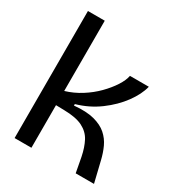

<svg xmlns="http://www.w3.org/2000/svg" viewBox="-164 -785 821 890"><g transform="rotate(30 246.0 -340.0)"><path d="M47 0V-680H137V-304Q181 -317 220.5 -342Q260 -367 290.5 -398Q321 -429 341 -460Q361 -491 366 -517H467Q456 -472 420.5 -423.5Q385 -375 331 -335Q277 -295 210 -276V-268Q274 -274 316 -263Q358 -252 383.5 -229.5Q409 -207 423 -176.5Q437 -146 445 -112L472 0H374L359 -80Q350 -125 333 -157.5Q316 -190 280.5 -208Q245 -226 181 -227L137 -228V0Z"/></g></svg>

Font: Bricolage Grotesque 48pt
Style: Regular
Weight: 400
Designer: Mathieu Triay
Foundry: Atelier Triay
Version: Version 1.000; ttfautohint (v1.8.4.7-5d5b);gftools[0.9.32]